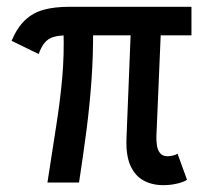

<svg xmlns="http://www.w3.org/2000/svg" viewBox="-20 -539 602 567"><path d="M462.4 7.8Q429.2 7.8 404.1 -5.9Q378.9 -19.5 365.2 -49.8Q351.6 -80.1 353.5 -129.9L366.7 -459.5H455.6L441.9 -137.2Q441.4 -122.1 443.6 -108.6Q445.8 -95.2 453.1 -86.4Q460.4 -77.6 475.1 -77.6Q481.9 -77.6 490.5 -79.6Q499 -81.5 504.4 -85L532.2 -8.3Q524.4 -2 504.2 2.9Q483.9 7.8 462.4 7.8ZM120.1 0Q133.8 -90.8 145.8 -166Q157.7 -241.2 163.8 -309.6Q169.9 -377.9 167.5 -449.7H254.9Q255.4 -375.5 250.2 -302.5Q245.1 -229.5 235.4 -154.5Q225.6 -79.6 213.4 0ZM94.2 -379.4 14.2 -418.5Q30.8 -457.5 54 -479.5Q77.1 -501.5 109.4 -510.3Q141.6 -519 185.5 -519H545.4V-434.6H178.2Q154.3 -434.6 138.4 -429.9Q122.6 -425.3 112.3 -413.3Q102.1 -401.4 94.2 -379.4Z"/></svg>

Font: Reddit Mono Medium
Style: Regular
Weight: 500
Monospace: yes
Designer: Stephen Hutchings
Foundry: Reddit
Version: Version 1.014